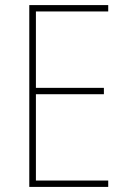

<svg xmlns="http://www.w3.org/2000/svg" viewBox="-20 -734 540 754"><path d="M405 0V-25H121V-364H388V-389H121V-689H405V-714H95V0Z"/></svg>

Font: Noto Sans Mono UI Condensed Thin
Style: Regular
Weight: 250
Width: 3
Designer: Monotype Design team
Foundry: Monotype Imaging Inc.
Version: 1.000